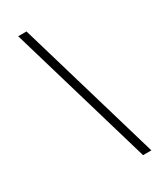

<svg xmlns="http://www.w3.org/2000/svg" viewBox="-236 -858 929 1112"><g transform="rotate(-30 228.0 -302.0)"><path d="M372.5 177 90.5 -781H146L428 177Z"/></g></svg>

Font: Merriweather 96pt Light
Style: Italic
Weight: 300
Italic angle: -7.8°
Version: Version 2.101